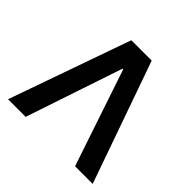

<svg xmlns="http://www.w3.org/2000/svg" viewBox="-179 -905 1083 1083"><g transform="rotate(45 362.0 -363.5)"><path d="M165 0H24.4L280.8 -727.1H443.4L699.7 0H559.1L364.7 -578.1H358.9Z"/></g></svg>

Font: Interop SemBd
Style: Regular
Weight: 600
Designer: Rasmus Andersson, Google, Jang Haemin
Foundry: jhaemin
Version: Version 1.007